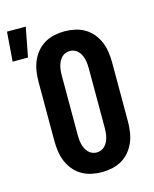

<svg xmlns="http://www.w3.org/2000/svg" viewBox="-170 -899 792 989"><g transform="rotate(-15 226.0 -405.0)"><path d="M250 8Q222 8 194.5 2Q167 -4 143 -18Q119 -32 101 -54Q83 -76 72.5 -101.5Q62 -127 58 -155Q54 -183 54 -210V-525Q54 -552 58 -580Q62 -608 72.5 -633.5Q83 -659 101 -681Q119 -703 143 -717Q167 -731 194.5 -737Q222 -743 250 -743Q278 -743 305.5 -737Q333 -731 357 -717Q381 -703 399 -681Q417 -659 427.5 -633.5Q438 -608 442 -580Q446 -552 446 -525V-210Q446 -183 442 -155Q438 -127 427.5 -101.5Q417 -76 399 -54Q381 -32 357 -18Q333 -4 305.5 2Q278 8 250 8ZM250 -97Q263 -97 274.5 -102Q286 -107 294.5 -116Q303 -125 308.5 -136.5Q314 -148 317 -160.5Q320 -173 321 -185.5Q322 -198 322 -210V-525Q322 -537 321 -549.5Q320 -562 317 -574.5Q314 -587 308.5 -598.5Q303 -610 294.5 -619Q286 -628 274.5 -633Q263 -638 250 -638Q237 -638 225.5 -633Q214 -628 205.5 -619Q197 -610 191.5 -598.5Q186 -587 183 -574.5Q180 -562 179 -549.5Q178 -537 178 -525V-210Q178 -198 179 -185.5Q180 -173 183 -160.5Q186 -148 191.5 -136.5Q197 -125 205.5 -116Q214 -107 225.5 -102Q237 -97 250 -97ZM-48 -661 -36 -818H64L34 -661Z"/></g></svg>

Font: Iosevka Curly Slab Extrabold
Style: Regular
Weight: 800
Monospace: yes
Designer: Belleve Invis
Foundry: Belleve Invis
Version: Version 22.1.2; ttfautohint (v1.8.4)